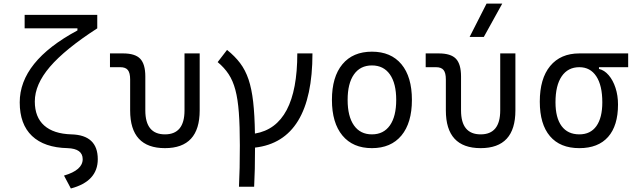

<svg xmlns="http://www.w3.org/2000/svg" viewBox="-20 -815 3556 1069"><path d="M374.5 234.4 336.4 162.6Q440.4 132.3 440.4 71.3Q440.4 12.7 356 9.8Q226.6 6.8 158.2 -58.1Q89.8 -123 89.8 -245.1Q89.8 -473.1 411.1 -645.5V-657.2H117.2V-732.4H521.5V-657.2Q341.8 -541 257.8 -442.9Q173.8 -344.7 173.8 -250Q173.8 -162.6 226.1 -116.2Q278.3 -69.8 377.4 -66.9Q524.4 -63 524.4 71.3Q524.4 194.8 374.5 234.4Z M898.4 9.8Q704.6 9.8 704.6 -200.2V-372.6Q704.6 -409.2 691.9 -425Q679.2 -440.9 649.9 -440.9H592.3V-517.6H665.5Q732.4 -517.6 760.7 -487.8Q789.1 -458 789.1 -389.2V-200.2Q789.1 -66.9 898.4 -66.9Q1007.3 -66.9 1007.3 -200.2V-517.6H1091.8V-200.2Q1091.8 9.8 898.4 9.8Z M1310.5 224.6Q1313 176.8 1314.2 119.4Q1315.4 62 1315.4 -4.9Q1315.4 -113.3 1309.8 -188.2Q1304.2 -263.2 1290.5 -314.5Q1276.9 -365.7 1252.9 -402.1Q1229 -438.5 1191.9 -469.2L1244.1 -537.1Q1287.6 -502.4 1316.9 -463.6Q1346.2 -424.8 1363.8 -372.8Q1381.3 -320.8 1389.6 -247.6Q1397.9 -174.3 1399.4 -71.3Q1635.3 -111.3 1635.3 -517.6H1719.7Q1719.7 -30.3 1399.9 6.8Q1399.9 69.8 1398.7 124.3Q1397.5 178.7 1395 224.6Z M2050.8 9.8Q1944.8 9.8 1886.5 -60.5Q1828.1 -130.9 1828.1 -258.8Q1828.1 -387.2 1886.5 -457.3Q1944.8 -527.3 2050.8 -527.3Q2156.7 -527.3 2215.1 -457.3Q2273.4 -387.2 2273.4 -258.8Q2273.4 -130.9 2215.1 -60.5Q2156.7 9.8 2050.8 9.8ZM2050.8 -66.9Q2115.7 -66.9 2150.9 -116.9Q2186 -167 2186 -258.8Q2186 -350.6 2150.9 -400.6Q2115.7 -450.7 2050.8 -450.7Q1985.8 -450.7 1950.7 -400.6Q1915.5 -350.6 1915.5 -258.8Q1915.5 -167 1950.7 -116.9Q1985.8 -66.9 2050.8 -66.9Z M2656.2 9.8Q2462.4 9.8 2462.4 -200.2V-372.6Q2462.4 -409.2 2449.7 -425Q2437 -440.9 2407.7 -440.9H2350.1V-517.6H2423.3Q2490.2 -517.6 2518.6 -487.8Q2546.9 -458 2546.9 -389.2V-200.2Q2546.9 -66.9 2656.2 -66.9Q2765.1 -66.9 2765.1 -200.2V-517.6H2849.6V-200.2Q2849.6 9.8 2656.2 9.8ZM2594.7 -609.4 2689 -794.9H2776.4L2673.8 -609.4Z M3205.6 9.8Q3098.6 9.8 3042 -56.9Q2985.4 -123.5 2985.4 -249Q2985.4 -377.4 3043.2 -447.5Q3101.1 -517.6 3205.6 -517.6H3477.5V-440.9H3314.9V-431.2Q3345.2 -424.3 3369.1 -396.2Q3393.1 -368.2 3407 -325.7Q3420.9 -283.2 3420.9 -232.9Q3420.9 -115.2 3365.7 -52.7Q3310.5 9.8 3205.6 9.8ZM3205.6 -66.9Q3267.6 -66.9 3300.5 -113Q3333.5 -159.2 3333.5 -245.6Q3333.5 -339.4 3300 -390.1Q3266.6 -440.9 3205.6 -440.9Q3142.1 -440.9 3107.4 -390.1Q3072.8 -339.4 3072.8 -245.6Q3072.8 -159.2 3106.9 -113Q3141.1 -66.9 3205.6 -66.9Z"/></svg>

Font: Cascadia Mono NF SemiLight
Style: Regular
Weight: 350
Monospace: yes
Designer: Aaron Bell
Foundry: Saja Typeworks
Version: Version 2404.023; ttfautohint (v1.8.4)